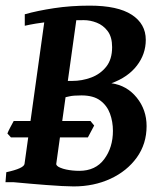

<svg xmlns="http://www.w3.org/2000/svg" viewBox="-23 -650 575 685"><path d="M500 -200.2Q500 -136.7 465.1 -88.1Q430.2 -39.6 371.1 -12.2Q312 15.1 239.7 15.1Q224.1 15.1 197.8 13.7Q171.4 12.2 141.6 10Q111.8 7.8 85.2 5.4Q58.6 2.9 41.7 1.5Q24.9 0 24.9 0L172.9 -62.5Q190.4 -49.8 213.1 -45.2Q235.8 -40.5 259.8 -40.5Q317.9 -40.5 348.9 -82.3Q379.9 -124 379.9 -183.1Q379.9 -215.8 369.4 -244.6Q358.9 -273.4 334.5 -291.5Q310.1 -309.6 267.6 -309.6Q238.3 -309.6 224.4 -306.2Q210.4 -302.7 188.5 -298.8L190.4 -361.3H234.9Q269.5 -361.3 302 -373.3Q334.5 -385.3 355.7 -411.6Q377 -438 377 -481.9Q377 -518.1 361.1 -539.1Q345.2 -560.1 322 -569.1Q298.8 -578.1 276.4 -578.1Q197.8 -578.1 149.9 -572.3Q102.1 -566.4 65.4 -558.1V-599.1Q110.4 -611.8 169.7 -620.8Q229 -629.9 296.9 -629.9Q397 -629.9 447 -597.4Q497.1 -564.9 497.1 -507.8Q497.1 -457 465.3 -415.8Q433.6 -374.5 374.5 -353Q429.7 -345.2 464.8 -301.8Q500 -258.3 500 -200.2ZM253.4 -607.9 177.7 -65.4Q176.3 -59.6 191.7 -51Q207 -42.5 237.8 -35.6L234.9 0H-3.4L-0.5 -35.6Q62.5 -49.3 64.5 -65.4L140.1 -607.9ZM313 -202.1 290.5 -159.7H16.1L3.4 -173.8Q6.3 -181.6 13.9 -196Q21.5 -210.4 25.9 -218.3H299.8Z"/></svg>

Font: Gentium Plus
Style: Bold Italic
Weight: 700
Italic angle: -8°
Designer: Victor Gaultney, Annie Olsen, Iska Routamaa, Becca Hirsbrunner
Foundry: SIL International
Version: Version 6.101